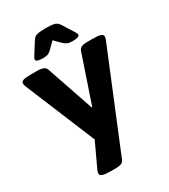

<svg xmlns="http://www.w3.org/2000/svg" viewBox="-228 -823 1000 1134"><g transform="rotate(-30 272.0 -256.0)"><path d="M181 206Q113 206 113 183Q113 173 118 161L195 -4L-2 -480Q-7 -493 -7 -501Q-7 -515 9 -520Q25 -525 60 -525H107Q127 -525 142.5 -519.5Q158 -514 164 -499L274 -177H278L387 -499Q393 -514 407 -519.5Q421 -525 442 -525H484Q520 -525 535.5 -519.5Q551 -514 551 -501Q551 -492 546 -480L275 180Q269 195 255 200.5Q241 206 219 206ZM172 -572Q124 -572 124 -589Q124 -597 136 -615L182 -688Q189 -699 197 -705.5Q205 -712 222 -715Q239 -718 272 -718Q306 -718 322.5 -715Q339 -712 347.5 -705.5Q356 -699 363 -688L409 -615Q421 -597 421 -589Q421 -572 373 -572Q350 -572 338 -577.5Q326 -583 314 -594L272 -636L230 -594Q219 -583 207 -577.5Q195 -572 172 -572Z"/></g></svg>

Font: Asap Semi Expanded ExtraBold
Style: Regular
Weight: 800
Width: 6
Designer: Pablo Cosgaya
Foundry: Omnibus-Type
Version: Version 3.001; ttfautohint (v1.8.4.7-5d5b)